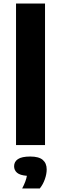

<svg xmlns="http://www.w3.org/2000/svg" viewBox="-20 -828 348 1096"><path d="M71.5 0V-808H237V0ZM106.5 248Q128.5 206 133.5 175.5Q94 172.5 77.2 158Q60.5 143.5 60.5 121Q60.5 95 82.5 80.2Q104.5 65.5 153 65.5Q202 65.5 224.2 84.8Q246.5 104 246.5 139Q246.5 165.5 236 195.2Q225.5 225 207 248Z"/></svg>

Font: Encode Sans Expanded
Style: Bold
Weight: 700
Width: 7
Designer: Multiple Designers
Foundry: Impallari Type
Version: Version 3.000; ttfautohint (v1.8.3) -l 8 -r 50 -G 200 -x 14 